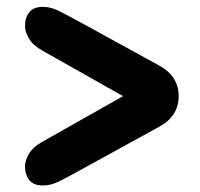

<svg xmlns="http://www.w3.org/2000/svg" viewBox="-20 -630 600 575"><path d="M55 -551.5Q54.5 -576.5 67.5 -593Q80.5 -609.5 108.5 -609.5Q131.5 -609.5 154.8 -598Q178 -586.5 212 -568L457 -433.5Q515 -402 515 -342Q515 -282 457 -250.5L212 -116Q178 -97 154.8 -85.8Q131.5 -74.5 108.5 -74.5Q80.5 -74.5 67.5 -91Q54.5 -107.5 55 -132.5Q55 -149.5 66.8 -169.5Q78.5 -189.5 106 -205L348.5 -342L106 -479Q78.5 -494.5 66.8 -514.5Q55 -534.5 55 -551.5Z"/></svg>

Font: Fraunces 9pt S100 Black
Style: Regular
Weight: 900
Version: Version 1.000; ttfautohint (v1.8.3)